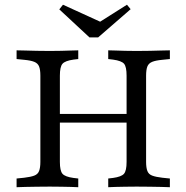

<svg xmlns="http://www.w3.org/2000/svg" viewBox="-20 -781 778 801"><path d="M148.4 -369.4V-465.3Q148.4 -490.3 143.1 -503.6Q137.9 -516.9 123 -523Q108.1 -529 80.6 -531.5L49.2 -534.7V-571Q64.5 -571 86.3 -570.2Q108.1 -569.4 132.7 -569Q157.3 -568.5 180.6 -568.5H188.7H194.4Q215.3 -568.5 236.3 -569Q257.3 -569.4 275.8 -570.2Q294.4 -571 306.5 -571V-534.7L286.3 -532.3Q251.6 -527.4 240.7 -514.9Q229.8 -502.4 229.8 -465.3V-369.4ZM508.1 -201.6V-465.3Q508.1 -502.4 497.6 -514.9Q487.1 -527.4 451.6 -532.3L431.5 -534.7V-571Q444.4 -571 462.9 -570.2Q481.5 -569.4 502.4 -569Q523.4 -568.5 543.5 -568.5H549.2H557.3Q581.5 -568.5 605.6 -569Q629.8 -569.4 651.6 -570.2Q673.4 -571 688.7 -571V-534.7L657.3 -531.5Q629.8 -529 614.9 -523Q600 -516.9 594.8 -503.6Q589.5 -490.3 589.5 -465.3V-201.6ZM180.6 -2.4Q157.3 -2.4 132.7 -2Q108.1 -1.6 86.3 -1.2Q64.5 -0.8 49.2 0V-36.3L80.6 -39.5Q108.1 -42.7 123 -48.4Q137.9 -54 143.1 -67.7Q148.4 -81.5 148.4 -105.6V-369.4H229.8V-105.6Q229.8 -68.5 240.7 -56Q251.6 -43.5 286.3 -38.7L306.5 -36.3V0Q294.4 -0.8 275.8 -1.2Q257.3 -1.6 236.3 -2Q215.3 -2.4 194.4 -2.4H188.7ZM199.2 -269.4V-305.6H538.7V-269.4ZM543.5 -2.4Q523.4 -2.4 502 -2Q480.6 -1.6 462.5 -1.2Q444.4 -0.8 431.5 0V-36.3L451.6 -38.7Q486.3 -43.5 497.2 -56Q508.1 -68.5 508.1 -105.6V-201.6H589.5V-105.6Q589.5 -81.5 594.8 -67.7Q600 -54 614.9 -48.4Q629.8 -42.7 657.3 -39.5L688.7 -36.3V0Q673.4 -0.8 651.6 -1.2Q629.8 -1.6 605.6 -2Q581.5 -2.4 557.3 -2.4H549.2ZM509.7 -761.3 525 -742.7 389.5 -625H353.2L227.4 -741.9L242.7 -761.3L428.2 -676.6L369.4 -672.6Z"/></svg>

Font: Playfair 9pt
Style: Regular
Weight: 400
Designer: Claus Eggers Sørensen
Foundry: Claus Eggers Sørensen
Version: Version 2.203